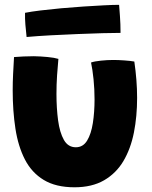

<svg xmlns="http://www.w3.org/2000/svg" viewBox="-20 -744 629 794"><path d="M356.5 -485.5Q371 -490.5 397.2 -493.2Q423.5 -496 448.5 -496Q469 -496 494 -494.2Q519 -492.5 535.5 -489.5Q541 -452 544 -414Q547 -376 547 -339Q547 -263 533.8 -196Q520.5 -129 490.5 -78.2Q460.5 -27.5 410.5 1.5Q360.5 30.5 288 30.5Q211 30.5 161 0.2Q111 -30 83 -84.5Q55 -139 43.8 -212Q32.5 -285 32.5 -370.5Q32.5 -404 34.2 -438.5Q36 -473 38 -508Q53 -509.5 76.8 -510.5Q100.5 -511.5 120 -511.5Q148.5 -511 176.8 -508.2Q205 -505.5 221.5 -500.5Q218.5 -470 216 -432.2Q213.5 -394.5 213.5 -355.5Q213.5 -297 220.2 -246.5Q227 -196 244.2 -165.5Q261.5 -135 293.5 -135Q323.5 -135 340.2 -162.5Q357 -190 364 -235.2Q371 -280.5 371 -332.5Q371 -375.5 366.8 -416.5Q362.5 -457.5 356.5 -485.5ZM478.5 -608Q451.5 -608 404.5 -606.8Q357.5 -605.5 301.2 -603.2Q245 -601 189.5 -598Q134 -595 90 -591Q87 -617 85 -641.8Q83 -666.5 83.5 -691Q108.5 -696 147.8 -700.8Q187 -705.5 233 -709.8Q279 -714 325 -717Q371 -720 409.8 -722Q448.5 -724 472.5 -724Q473.5 -711 476 -677.8Q478.5 -644.5 478.5 -608Z"/></svg>

Font: Grandstander Thin ExtraBold
Style: Regular
Weight: 800
Version: Version 1.200